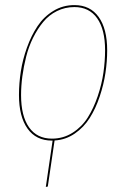

<svg xmlns="http://www.w3.org/2000/svg" viewBox="-20 -548 500 761"><path d="M404.8 -348.6Q404.8 -304.7 397.9 -258.8Q391.1 -212.9 375.2 -165.5Q359.4 -118.2 335.9 -80.8Q312.5 -43.5 276.4 -18.6Q240.2 6.3 196.3 8.8L169.4 191.4L161.6 192.9L188.5 9.3H186Q123 9.3 89.1 -38.3Q55.2 -85.9 55.2 -171.4Q55.2 -217.3 62.5 -264.6Q69.8 -312 86.9 -359.6Q104 -407.2 128.7 -444.3Q153.3 -481.4 191.2 -504.6Q229 -527.8 274.9 -527.8Q337.4 -527.8 371.1 -480.7Q404.8 -433.6 404.8 -348.6ZM186 1.5Q231 1.5 267.8 -22Q304.7 -45.4 327.9 -82.3Q351.1 -119.1 367.2 -166.5Q383.3 -213.9 389.9 -259.8Q396.5 -305.7 396.5 -349.1Q396.5 -431.2 365 -475.6Q333.5 -520 274.9 -520Q237.8 -520 205.8 -504.2Q173.8 -488.3 151.1 -460.7Q128.4 -433.1 111.1 -398.2Q93.8 -363.3 83.7 -323.5Q73.7 -283.7 68.6 -245.6Q63.5 -207.5 63.5 -170.9Q63.5 -88.4 95 -43.5Q126.5 1.5 186 1.5Z"/></svg>

Font: Fira Sans Compressed Eight
Style: Italic
Weight: 100
Width: 3
Italic angle: -8°
Designer: Carrois Corporate & Edenspiekermann AG
Foundry: Carrois Corporate GbR & Edenspiekermann AG
Version: Version 4.203;PS 004.203;hotconv 1.0.88;makeotf.lib2.5.64775